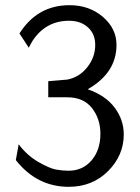

<svg xmlns="http://www.w3.org/2000/svg" viewBox="-20 -698 540 740"><path d="M41 -81 52 -142Q84 -99 127.5 -74Q171 -49 196 -44.5Q221 -40 244 -40Q299 -40 333 -80Q367 -120 367 -182Q367 -240 334.5 -281.5Q302 -323 239 -323H166V-385Q190 -387 207.5 -388.5Q225 -390 230 -390.5Q235 -391 238 -391Q286 -400 316.5 -439Q347 -478 347 -525Q347 -567 319 -592.5Q291 -618 246 -618Q158 -618 107 -543Q101 -534 91 -514L55 -569Q124 -678 248 -678Q324 -678 376.5 -633Q429 -588 429 -525Q429 -417 318 -354Q387 -330 422 -283Q457 -236 457 -180Q457 -99 396.5 -38.5Q336 22 245 22Q122 22 41 -81Z"/></svg>

Font: CMU Sans Serif
Style: Medium
Weight: 500
Version: Version 0.7.0